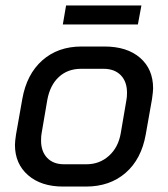

<svg xmlns="http://www.w3.org/2000/svg" viewBox="-20 -678 618 706"><path d="M35 -145Q35 -158 39 -184L62 -314Q78 -405 135.5 -456Q193 -507 280 -507H364Q447 -507 495 -465.5Q543 -424 543 -353Q543 -342 539 -314L516 -184Q500 -93 442 -42.5Q384 8 296 8H212Q131 8 83 -34Q35 -76 35 -145ZM298 -74Q346 -74 380.5 -105Q415 -136 424 -188L445 -311Q447 -320 447 -337Q447 -378 424 -401.5Q401 -425 361 -425H278Q229 -425 196.5 -395Q164 -365 154 -311L133 -188Q131 -179 131 -161Q131 -121 153.5 -97.5Q176 -74 215 -74ZM223 -658H500L487 -588H211Z"/></svg>

Font: Bai Jamjuree Medium
Style: Italic
Weight: 500
Italic angle: -10°
Version: Version 1.000; ttfautohint (v1.6)